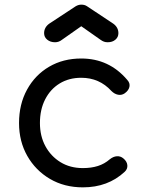

<svg xmlns="http://www.w3.org/2000/svg" viewBox="-20 -803 639 827"><path d="M337 4Q257 4 195 -32.5Q133 -69 97.5 -131.5Q62 -194 62 -273Q62 -354 96.5 -417Q131 -480 191.5 -515.5Q252 -551 330 -551Q390 -551 439.5 -528Q489 -505 528 -459Q541 -445 537.5 -429Q534 -413 517 -401Q504 -392 488.5 -395Q473 -398 460 -411Q408 -468 330 -468Q277 -468 237 -443.5Q197 -419 174.5 -375Q152 -331 152 -273Q152 -217 175.5 -173.5Q199 -130 240.5 -104.5Q282 -79 337 -79Q373 -79 401.5 -88Q430 -97 453 -117Q468 -129 483.5 -130Q499 -131 511 -121Q527 -108 528.5 -91.5Q530 -75 517 -63Q445 4 337 4ZM217 -621Q197 -621 183.5 -632Q170 -643 170 -660Q170 -685 192 -701L306 -776Q318 -783 330 -783Q337 -783 343 -781.5Q349 -780 355 -776L468 -701Q490 -685 490 -660Q490 -643 477 -632Q464 -621 444 -621Q435 -621 428 -623.5Q421 -626 414 -631L330 -690L246 -631Q233 -621 217 -621Z"/></svg>

Font: Comfortaa SemiBold
Style: Regular
Weight: 600
Designer: Johan Aakerlund
Foundry: Johan Aakerlund
Version: Version 3.104; ttfautohint (v1.8.1.43-b0c9)